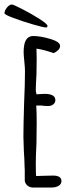

<svg xmlns="http://www.w3.org/2000/svg" viewBox="-38 -820 342 853"><path d="M72 -18V-44V-64Q71 -73 71 -85Q71 -106 68 -149L66 -213Q66 -262 69 -359Q73 -446 73 -505Q73 -519 70 -547Q67 -576 67 -589Q67 -660 109 -660Q142 -660 185.5 -647Q229 -634 229 -616Q229 -606 220.5 -597.5Q212 -589 200 -584Q158 -599 124 -604Q125 -589 125 -561Q125 -521 124 -489Q121 -441 121 -417L124 -401L140 -402Q148 -403 160 -403Q208 -403 208 -375Q208 -364 199 -356.5Q190 -349 176 -349Q158 -349 148 -351H123Q125 -325 125 -275Q125 -225 124 -185Q121 -124 121 -94Q121 -38 123 -38L156 -39Q173 -40 197 -40Q235 -40 235 -16Q235 -2 222.5 5.5Q210 13 192 13H107Q94 13 83.5 4Q73 -5 72 -18ZM-18 -761Q-18 -773 -7 -786.5Q4 -800 15 -800Q21 -800 62 -779Q103 -758 138 -735.5Q173 -713 173 -705Q173 -698 166 -698Q155 -698 108.5 -711.5Q62 -725 22 -740Q-18 -755 -18 -761Z"/></svg>

Font: Amatic SC
Style: Bold
Weight: 700
Designer: Multiple Designers
Foundry: Vernon Adams
Version: Version 2.505